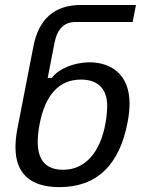

<svg xmlns="http://www.w3.org/2000/svg" viewBox="-20 -768 642 788"><path d="M224.1 0C376 0 470.7 -89.4 503.9 -267.6C509.3 -296.4 511.7 -320.8 511.7 -342.3C511.7 -467.8 430.2 -512.2 347.7 -512.2C283.2 -512.2 218.8 -484.9 192.9 -448.2H175.8L203.6 -591.8C214.8 -648.9 243.2 -677.7 289.1 -677.7H524.4L538.1 -747.6H312.5C204.1 -747.6 139.2 -690.9 117.2 -578.1L51.3 -239.3C45.9 -211.4 43.5 -186 43.5 -164.1C43.5 -54.7 105.5 0 224.1 0ZM238.8 -71.3C169.4 -71.3 134.8 -109.4 134.8 -186C134.8 -206.5 137.2 -230 142.1 -256.3C165 -378.9 222.7 -441.4 312.5 -441.4C382.8 -441.4 419.9 -402.8 419.9 -333C419.9 -314.9 417.5 -289.6 413.6 -266.1C392.1 -138.7 326.2 -71.3 240.2 -71.3Z"/></svg>

Font: Hack
Style: Oblique
Weight: 400
Italic angle: -12°
Monospace: yes
Designer: Christopher Simpkins
Foundry: Christopher Simpkins
Version: Version 2.010